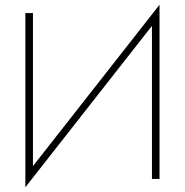

<svg xmlns="http://www.w3.org/2000/svg" viewBox="-20 -755 780 810"><path d="M651 -684 653 -735 89 -16 87 35ZM119 -700H87V35L119 -13ZM653 -735 621 -689V0H653Z"/></svg>

Font: Jost ExtraLight
Style: Regular
Weight: 250
Version: Version 3.710